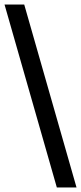

<svg xmlns="http://www.w3.org/2000/svg" viewBox="-20 -740 358 848"><path d="M231 88 0 -720H87L318 88Z"/></svg>

Font: Ek Mukta SemiBold
Style: Regular
Weight: 600
Designer: Girish Dalvi and Yashodeep Gholap
Foundry: Ek Type
Version: Version 2.538;PS 1.002;hotconv 16.6.51;makeotf.lib2.5.65220;